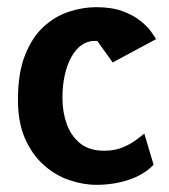

<svg xmlns="http://www.w3.org/2000/svg" viewBox="-20 -511 471 535"><path d="M249 4Q211 4 172 -9.5Q133 -23 101 -52Q69 -81 49.5 -125.5Q30 -170 30 -233Q30 -308 50 -358Q70 -408 102 -437Q134 -466 172.5 -478.5Q211 -491 248 -491Q292 -491 322.5 -479.5Q353 -468 372.5 -452Q392 -436 402 -421.5Q412 -407 415 -402L294 -337L251 -397H243Q224 -397 207.5 -385.5Q191 -374 179 -352.5Q167 -331 160.5 -302Q154 -273 154 -238Q154 -199 166 -165.5Q178 -132 203.5 -111.5Q229 -91 270 -91Q299 -91 321 -100Q343 -109 358.5 -120.5Q374 -132 382 -139L408 -52Q381 -24 339 -10Q297 4 249 4Z"/></svg>

Font: Kreon Light
Style: Bold
Weight: 700
Version: Version 2.002